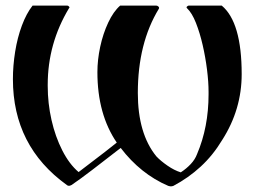

<svg xmlns="http://www.w3.org/2000/svg" viewBox="-20 -651 906 684"><path d="M598 11Q598 11 595 12Q592 13 589 13Q586 13 582.5 12Q579 11 579 11Q530 -10 487.5 -44Q445 -78 410 -124Q352 -79 309 -46Q266 -13 235 8Q229 11 226 11Q221 11 218 8Q26 -130 26 -369Q26 -417 34 -467Q42 -517 58 -560Q74 -603 96 -631H220Q223 -631 226 -627.5Q229 -624 226 -622Q150 -496 150 -349V-345Q150 -283 163.5 -223.5Q177 -164 202 -115Q227 -66 260 -38Q319 -83 353.5 -109.5Q388 -136 396 -143Q327 -244 327 -394Q327 -438 337 -484.5Q347 -531 365.5 -570.5Q384 -610 408 -631H537Q541 -631 544.5 -627.5Q548 -624 546 -620Q471 -497 471 -320Q471 -175 537 -94Q552 -78 576.5 -61Q601 -44 624 -37Q644 -50 659.5 -66.5Q675 -83 682 -102Q723 -198 723 -315V-324Q723 -359 717.5 -403Q712 -447 702 -490.5Q692 -534 678 -569.5Q664 -605 646 -622Q643 -625 646.5 -628Q650 -631 652 -631H770Q841 -572 841 -387Q841 -261 772 -153Q739 -98 695 -57.5Q651 -17 598 11Z"/></svg>

Font: Pochaevsk
Style: Regular
Weight: 400
Version: Version 1.210; ttfautohint (v1.8.4.7-5d5b)